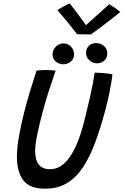

<svg xmlns="http://www.w3.org/2000/svg" viewBox="-20 -1092 728 1130"><path d="M246 18.5Q154.5 18.5 117 -31Q79.5 -80.5 79.5 -169.5Q79.5 -223 91.8 -291.2Q104 -359.5 124 -438.5Q138.5 -495 156.8 -555.2Q175 -615.5 195 -676.5Q207.5 -678 221.2 -679Q235 -680 247.5 -680Q264.5 -680 280.2 -678.8Q296 -677.5 307.5 -676Q289.5 -625 269 -561.8Q248.5 -498.5 231.5 -435Q213 -366 200 -303.5Q187 -241 187 -204Q187 -96 274 -96Q340 -96 388.8 -165.2Q437.5 -234.5 471 -360.5Q478 -388.5 488 -428.8Q498 -469 508 -513Q518 -557 525.8 -597Q533.5 -637 537.5 -664.5Q554.5 -664.5 576.5 -662.8Q598.5 -661 617 -658.8Q635.5 -656.5 642 -654.5Q637 -611 625 -551.5Q613 -492 597.5 -435Q571 -337 540.5 -254.2Q510 -171.5 470.2 -110.2Q430.5 -49 375.8 -15.2Q321 18.5 246 18.5ZM552 -719.5Q525.5 -719.5 506 -737Q486.5 -754.5 486.5 -781Q486.5 -807 503.5 -822.8Q520.5 -838.5 544.5 -838.5Q572 -838.5 591.8 -821.5Q611.5 -804.5 611.5 -777.5Q611.5 -750.5 593.5 -735Q575.5 -719.5 552 -719.5ZM353.5 -713.5Q329 -713.5 309.2 -729.2Q289.5 -745 289.5 -770.5Q289.5 -798.5 308.5 -817.5Q327.5 -836.5 352.5 -836.5Q379.5 -836.5 397.8 -817.5Q416 -798.5 416 -771.5Q416 -746 397 -729.8Q378 -713.5 353.5 -713.5ZM622.5 -1066.5Q633.5 -1061.5 647.2 -1052Q661 -1042.5 672.8 -1033.8Q684.5 -1025 688 -1021.5Q619 -965.5 576.2 -934Q533.5 -902.5 515.5 -889.5Q502.5 -889.5 476 -889.8Q449.5 -890 434 -890.5Q407.5 -925.5 378.2 -961.2Q349 -997 317.5 -1033Q330 -1040.5 352 -1053Q374 -1065.5 391 -1071.5Q408 -1050 427.5 -1023.8Q447 -997.5 463.2 -975.5Q479.5 -953.5 486 -944Q499.5 -957 523.8 -978.5Q548 -1000 574.8 -1023.8Q601.5 -1047.5 622.5 -1066.5Z"/></svg>

Font: Grandstander
Style: Italic
Weight: 400
Italic angle: -15°
Designer: Tyler Finck
Foundry: Etcetera Type Co
Version: Version 1.200; ttfautohint (v1.8.3)